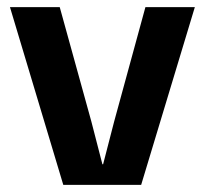

<svg xmlns="http://www.w3.org/2000/svg" viewBox="-20 -520 576 540"><path d="M8 -500H148L237 -178L268 -58H270L301 -178L389 -500H528L377 0H158Z"/></svg>

Font: CyStack Display
Style: Bold
Weight: 700
Designer: Weizhong Zhang
Foundry: 本地遙控
Version: Version 1.000;Glyphs 3.1.2 (3151)